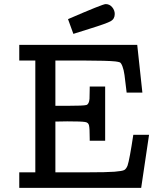

<svg xmlns="http://www.w3.org/2000/svg" viewBox="-20 -909 773 929"><path d="M73.2 0V-75.2H150.9V-616.2H73.2V-691.9H644L668.9 -460.9H592.8Q585.9 -520 582.5 -545.4Q579.1 -570.8 572.5 -587.9Q565.9 -605 559.6 -607.4Q553.2 -609.9 538.1 -611.8Q502.9 -615.7 378.9 -616.2H248V-397H305.2Q384.3 -397 397.7 -400.9Q411.1 -404.8 413.1 -431.2Q414.1 -448.2 414.1 -481.9V-490.2H488.8V-228H414.1V-236.8Q414.1 -288.6 410.6 -302.7Q407.2 -316.9 391.1 -318.8Q374 -321.8 305.2 -321.8Q296.4 -321.8 277.1 -321.3Q257.8 -320.8 248 -320.8V-75.2H401.9Q496.1 -75.2 533.9 -78.1Q571.8 -81.1 581.3 -86.4Q590.8 -91.8 597.2 -107.9Q606.9 -136.7 625 -256.8H701.2L663.1 0ZM309.1 -816.4Q478 -889.6 491.2 -889.2Q510.3 -889.2 522.7 -874.3Q535.2 -859.4 535.2 -841.3Q535.2 -817.4 515.6 -806.4Q496.1 -795.4 414.1 -770Q366.2 -754.9 335 -745.1Z"/></svg>

Font: CMU Concrete
Style: Bold
Weight: 700
Version: Version 0.7.0